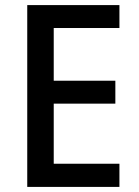

<svg xmlns="http://www.w3.org/2000/svg" viewBox="-20 -734 544 754"><path d="M449 0H87V-714H449V-624H191V-417H433V-327H191V-91H449Z"/></svg>

Font: Noto Sans Kannada SemiCondensed Medium
Style: Regular
Weight: 500
Width: 4
Designer: Jelle Bosma - Monotype Design Team
Foundry: Monotype Imaging Inc.
Version: Version 2.005; ttfautohint (v1.8.4.7-5d5b)